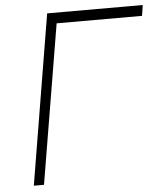

<svg xmlns="http://www.w3.org/2000/svg" viewBox="-52 -773 694 819"><g transform="rotate(-5 295.0 -363.5)"><path d="M589.8 -727.3 582.7 -681.5H217L103.3 0H59.7L180.4 -727.3Z"/></g></svg>

Font: Inter Extra Light  BETA
Style: Italic
Weight: 200
Italic angle: 9.39999°
Designer: Rasmus Andersson
Foundry: rsms
Version: Version 3.011;git-f93a4a705